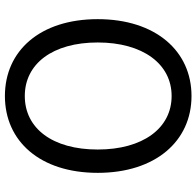

<svg xmlns="http://www.w3.org/2000/svg" viewBox="-29 -758 800 782"><g transform="rotate(-90 371.0 -367.0)"><path d="M371 13C555 13 684 -134 684 -369C684 -604 555 -747 371 -747C187 -747 58 -604 58 -369C58 -134 187 13 371 13ZM371 -68C239 -68 153 -186 153 -369C153 -553 239 -666 371 -666C502 -666 589 -553 589 -369C589 -186 502 -68 371 -68Z"/></g></svg>

Font: Noto Sans CJK JP Regular
Style: Regular
Weight: 400
Designer: Ryoko NISHIZUKA (kana & ideographs); Paul D. Hunt (Latin, Greek & Cyrillic); Wenlong ZHANG (bopomofo); Sandoll Communica
Foundry: Adobe Systems Incorporated
Version: Version 1.001;PS 1.001;hotconv 1.0.78;makeotf.lib2.5.61930